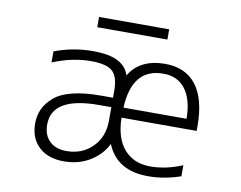

<svg xmlns="http://www.w3.org/2000/svg" viewBox="-77 -804 1154 919"><g transform="rotate(10 500.0 -344.0)"><path d="M465.8 -260.7V-284.2H406.2Q177.7 -284.2 177.7 -149.4Q177.7 -98.6 207.5 -69.3Q237.3 -40 290 -40Q366.2 -40 416 -89.8Q465.8 -139.6 465.8 -217.8ZM522.5 -243.2Q524.4 -142.6 571.3 -89.8Q618.2 -37.1 698.2 -37.1Q773.4 -37.1 853.5 -70.3V-16.6Q769.5 11.7 694.3 10.7Q543.9 10.7 494.1 -110.4Q469.7 -58.6 414.6 -23.9Q359.4 10.7 285.2 10.7Q209 10.7 164.6 -31.2Q120.1 -73.2 120.1 -144.5Q120.1 -182.6 134.3 -213.9Q148.4 -245.1 179.7 -272.9Q210.9 -300.8 268.1 -315.4Q325.2 -330.1 406.2 -330.1H465.8V-365.2Q465.8 -431.6 437 -458Q408.2 -484.4 333 -484.4Q241.2 -484.4 146.5 -445.3V-499Q236.3 -533.2 333 -533.2Q413.1 -533.2 455.6 -510.7Q498 -488.3 510.7 -446.3Q560.5 -532.2 683.6 -533.2Q783.2 -533.2 835.4 -465.8Q887.7 -398.4 887.7 -265.6V-243.2ZM523.4 -292H830.1Q829.1 -384.8 791.5 -435.1Q753.9 -485.4 683.6 -485.4Q532.2 -485.4 523.4 -292ZM333 -649.4V-699.2H673.8V-649.4Z"/></g></svg>

Font: Gen Shin Gothic Monospace Light
Style: Regular
Weight: 300
Designer: [Source Han Sans]
Ryoko NISHIZUKA  (kana & ideographs); Paul D. Hunt (Latin, Greek & Cyrillic); Wenlong ZHANG  (bopomofo
Version: Version 1.002.20150607